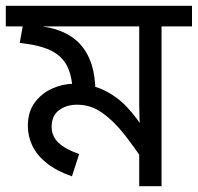

<svg xmlns="http://www.w3.org/2000/svg" viewBox="-30 -642 682 662"><path d="M632 -622V-551H527V0H450V-135L468 -82Q433 -135 397.5 -180Q362 -225 322.5 -253Q283 -281 236 -281Q199 -281 173.5 -262Q148 -243 148 -205Q148 -172 172 -149.5Q196 -127 243 -111L218 -34Q164 -53 130.5 -80Q97 -107 81.5 -139.5Q66 -172 66 -208Q66 -256 89.5 -288Q113 -320 149.5 -336.5Q186 -353 223 -353Q283 -353 328.5 -331Q374 -309 408.5 -272Q443 -235 471 -189L454 -186Q452 -209 451 -232.5Q450 -256 450 -281V-551H-10V-622ZM299 -323Q299 -317 298.5 -311Q298 -305 297 -299L221 -322Q219 -380 201 -415Q183 -450 144 -468.5Q105 -487 38 -494L51 -566L97 -553Q145 -549 182.5 -533.5Q220 -518 246 -490Q272 -462 285.5 -420.5Q299 -379 299 -323Z"/></svg>

Font: hexubangla05
Style: Book
Weight: 400
Designer: Jelle Bosma - Monotype Design Team
Foundry: Monotype Imaging Inc.
Version: Version 2.003